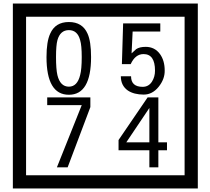

<svg xmlns="http://www.w3.org/2000/svg" viewBox="-20 -980 1195 1090"><path d="M1103 90H53V-960H1103ZM1028 15V-885H128V15ZM497 -656Q497 -442 371 -442Q244 -442 244 -656Q244 -744 265 -789Q294 -855 371 -855Q448 -855 477 -789Q497 -745 497 -656ZM444 -656Q444 -723 435 -752Q420 -809 371 -809Q322 -809 306 -752Q298 -723 298 -656Q298 -587 306 -553Q322 -488 371 -488Q419 -488 435 -554Q444 -587 444 -656ZM915 -580Q916 -531 880.5 -487Q845 -443 796 -443Q741 -443 706 -466Q666 -494 666 -547H724Q724 -487 790 -487Q824 -487 843 -517Q860 -544 860 -579Q860 -673 795 -673Q748 -673 722 -616H672L679 -847H890V-801H733L727 -677Q740 -689 753 -701Q772 -714 807 -714Q859 -714 889 -672Q915 -635 915 -580ZM493 -372 364 -30H303L444 -383H248V-427H493ZM928 -127H879V-30H828V-127H653V-185L818 -427H879V-172H928ZM828 -172V-367L697 -172Z"/></svg>

Font: Unicode BMP Fallback SIL
Style: Regular
Weight: 400
Foundry: NRSI, SIL International
Version: Version 5.1 Based on Unicode 5.1